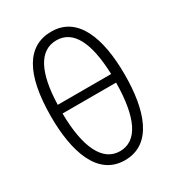

<svg xmlns="http://www.w3.org/2000/svg" viewBox="-176 -832 871 950"><g transform="rotate(-30 259.5 -357.0)"><path d="M470 -358C470 -567 412 -724 261 -724C123 -724 50 -603 50 -359C50 -165 102 10 260 10C418 10 470 -159 470 -358ZM261 -674C357 -674 407 -577 413 -394H108C113 -576 164 -674 261 -674ZM261 -41C163 -41 109 -149 107 -345H413C411 -144 359 -41 261 -41Z"/></g></svg>

Font: Noto Sans Display Condensed Light
Style: Regular
Weight: 300
Width: 3
Designer: Monotype Design Team
Foundry: Monotype Imaging Inc.
Version: Version 1.900